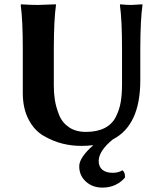

<svg xmlns="http://www.w3.org/2000/svg" viewBox="-20 -668 759 892"><path d="M560.5 157.2Q519.5 203.6 456.1 203.6Q409.7 203.6 378.9 175.5Q348.1 147.5 348.1 104.5Q348.1 64 413.6 6.3Q387.2 9.8 357.9 9.8Q313 9.8 270.5 -0.7Q228 -11.2 184.1 -36.1Q140.1 -61 113 -112.5Q85.9 -164.1 85.9 -235.8V-444.8Q85.9 -573.7 76.2 -645L78.1 -647.9Q122.1 -645 155.8 -645L238.8 -647.9L240.2 -645Q230.5 -579.1 230 -444.8V-269Q230 -233.9 235.1 -202.4Q240.2 -170.9 254.2 -135Q268.1 -99.1 300 -77.1Q332 -55.2 378.9 -55.2Q430.7 -55.2 465.8 -73Q501 -90.8 518.1 -125Q535.2 -159.2 541 -194.6Q546.9 -230 546.9 -276.9V-444.8Q546.9 -573.7 537.1 -645L539.1 -647.9Q565.9 -645 589.8 -645L641.1 -647.9L642.1 -645Q632.3 -579.1 631.8 -444.8V-294.9Q631.8 -85.9 504.4 -20.5Q439 32.7 438.5 79.6Q438.5 106.4 455.6 120.6Q472.7 134.8 503.4 134.8Q531.2 134.8 548.8 123Q561 132.8 560.5 150.9Q561 154.3 560.5 157.2Z"/></svg>

Font: Linux Biolinum O
Style: Bold
Weight: 700
Designer: Philipp H. Poll
Foundry: Philipp H. Poll
Version: Version 1.3.2